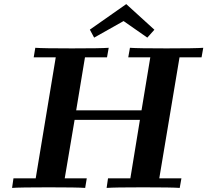

<svg xmlns="http://www.w3.org/2000/svg" viewBox="-20 -920 1015 940"><path d="M39.1 0 45.9 -46.9H154.8L252.9 -639.2H145L152.8 -686Q190.9 -683.1 332 -683.1Q474.1 -683.1 512.2 -686L503.9 -639.2H396L353 -379.9H672.9L715.8 -639.2H607.9L616.2 -686Q654.3 -683.1 794.9 -683.1Q937 -683.1 975.1 -686L966.8 -639.2H858.9L759.8 -46.9H868.2L859.9 0Q821.8 -2.9 680.9 -2.9Q540 -2.9 502 0L508.8 -46.9H618.2L665 -333H345.2L296.9 -46.9H404.8L397 0Q358.9 -2.9 218 -2.9Q77.1 -2.9 39.1 0ZM419.9 -774.9 598.1 -899.9 735.4 -774.9V-773.9L701.2 -735.8L585 -816.9L440.9 -735.8Z"/></svg>

Font: CMU Serif Extra
Style: BoldSlanted
Weight: 700
Italic angle: -9.46001°
Version: Version 0.7.0